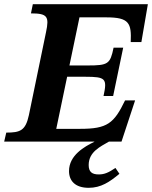

<svg xmlns="http://www.w3.org/2000/svg" viewBox="-40 -677 727 918"><path d="M541 0 606 -197H558C505 -87 473 -61 344 -61H229L281 -310H368C466 -310 473 -301 455 -218H501L549 -449H503C487 -371 477 -364 379 -364H292L340 -594H469C578 -594 589 -566 585 -476H636L667 -657H117L108 -613C187 -613 196 -598 180 -523L98 -126C82 -52 56 -43 -10 -43L-20 0H411V1C364 24 290 65 290 141C290 188 320 221 384 221C443 221 484 193 531 154L512 126C479 148 460 157 432 157C400 157 384 145 384 112C384 49 440 24 481 0Z"/></svg>

Font: STIX Two Text
Style: Bold Italic
Weight: 700
Italic angle: -12°
Designer: Ross Mills, John Hudson & Paul Hanslow, Tiro Typeworks Ltd; with prior portions MicroPress Inc. and Coen Hoffman, Elsevi
Foundry: Tiro Typeworks Ltd
Version: Version 2.13 b171